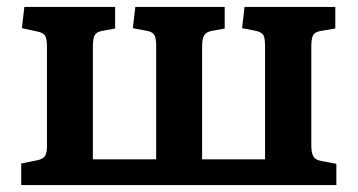

<svg xmlns="http://www.w3.org/2000/svg" viewBox="-20 -532 1028 552"><path d="M41 0V-62L86 -71Q102 -74 108.5 -82.5Q115 -91 115 -111V-397Q115 -421 109.5 -429.5Q104 -438 89 -441L43 -451L50 -512H311V-450L273 -443Q257 -440 252 -430.5Q247 -421 247 -396V-74H429V-400Q429 -422 424 -431Q419 -440 404 -443L362 -451L369 -512H626V-450L588 -443Q573 -440 567 -430.5Q561 -421 561 -397V-74H742V-400Q742 -422 737.5 -430.5Q733 -439 717 -443L676 -451L683 -512H944V-450L902 -443Q885 -440 880 -430.5Q875 -421 875 -397V-116Q875 -92 881 -82Q887 -72 905 -69L947 -61V0Z"/></svg>

Font: Literata SemiBold
Style: Regular
Weight: 600
Designer: Latin by Veronika Burian and Jose Scaglione. Greek by Irene Vlachou. Cyrillic by Vera Evstafieva.
Foundry: TypeTogether
Version: Version 3.103; ttfautohint (v1.8.4.7-5d5b);gftools[0.9.29]